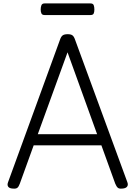

<svg xmlns="http://www.w3.org/2000/svg" viewBox="-20 -1090 791 1123"><path d="M55 13Q35 12 28 2Q21 -8 27 -24L331 -858Q337 -876 346.5 -883Q356 -890 376 -890Q395 -890 404 -883Q413 -876 419 -858L725 -24Q731 -8 723 2Q715 12 695 13Q677 15 669 8Q661 1 654 -16L573 -240H177L96 -16Q90 1 82 8Q74 15 55 13ZM201 -305H548L375 -784ZM241 -1002Q227 -1002 222.5 -1011Q218 -1020 218 -1034Q218 -1050 222.5 -1060Q227 -1070 241 -1070H509Q524 -1070 528 -1060Q532 -1050 532 -1034Q532 -1020 528 -1011Q524 -1002 509 -1002Z"/></svg>

Font: Playwrite GB S Light
Style: Regular
Weight: 300
Designer: Veronika Burian, José Scaglione
Foundry: TypeTogether
Version: Version 1.002